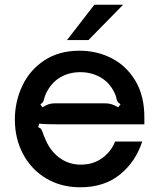

<svg xmlns="http://www.w3.org/2000/svg" viewBox="-20 -783 675 814"><path d="M43 -276Q43 -352 74.5 -419Q106 -486 168 -527Q230 -568 317 -568Q391 -568 453.5 -536Q516 -504 554 -440.5Q592 -377 592 -286V-256H216Q167 -256 146 -259L142 -243Q151 -241 154.5 -235.5Q158 -230 162 -219Q164 -211 171 -196Q191 -145 231 -115Q271 -85 322 -85Q375 -85 413 -112.5Q451 -140 468 -183H583Q555 -97 488.5 -43Q422 11 320 11Q239 11 176 -26.5Q113 -64 78 -129.5Q43 -195 43 -276ZM160 -328Q174 -337 186 -341Q198 -345 213 -345H424Q441 -345 453.5 -341Q466 -337 481 -328L491 -341Q482 -347 479 -351.5Q476 -356 474 -364Q472 -378 461 -398Q441 -436 403.5 -456.5Q366 -477 321 -477Q274 -477 238 -456.5Q202 -436 181 -398Q172 -383 167 -364Q165 -356 162.5 -351Q160 -346 151 -341ZM355 -613H264L380 -763H502Z"/></svg>

Font: Open Sauce Sans Medium
Style: Regular
Weight: 500
Designer: Alfredo Marco Pradil
Foundry: Creative Sauce Fz LLC
Version: Version 1.477